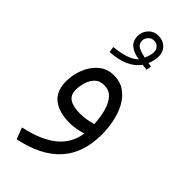

<svg xmlns="http://www.w3.org/2000/svg" viewBox="-288 -704 1014 1014"><g transform="rotate(45 218.5 -197.5)"><path d="M310.5 -484.9Q300.8 -485.4 293.5 -486.3Q286.1 -487.3 276.9 -488.3Q228 -419.9 106 -412.6L100.6 -444.8Q149.9 -449.7 186.5 -461.9Q223.1 -474.1 242.7 -495.1Q208.5 -497.6 179.4 -517.1Q150.4 -536.6 150.4 -578.6Q150.4 -608.9 172.1 -632.6Q193.8 -656.2 228 -656.2Q262.2 -656.2 284.2 -634.8Q306.2 -613.3 306.2 -578.1Q306.2 -563 302.2 -547.4Q298.3 -531.7 292 -516.1Q297.4 -515.6 302 -514.9Q306.6 -514.2 314.5 -513.2ZM257.8 -522.9Q263.2 -534.7 267.8 -549.8Q272.5 -564.9 272.5 -577.6Q272.5 -597.2 260 -609.4Q247.6 -621.6 230 -621.6Q210 -621.6 197.3 -607.7Q184.6 -593.8 184.6 -576.7Q184.6 -549.8 207.5 -539.1Q230.5 -528.3 257.8 -522.9ZM385.3 -76.2Q385.3 64.9 308.8 147.7Q232.4 230.5 84.5 260.3L60.1 196.3Q175.8 171.9 239.7 120.4Q303.7 68.8 315.9 -13.7Q295.9 -7.3 270.5 -2.7Q245.1 2 223.1 2Q140.1 2 96.2 -33.4Q52.2 -68.8 52.2 -142.6Q52.2 -189.9 70.6 -235.8Q88.9 -281.7 124 -312Q159.2 -342.3 209.5 -342.3Q256.3 -342.3 289.6 -319.1Q322.8 -295.9 344 -257.6Q365.2 -219.2 375.2 -171.9Q385.3 -124.5 385.3 -76.2ZM225.6 -71.8Q248 -71.8 271.7 -75.7Q295.4 -79.6 317.9 -85.9Q314.9 -138.2 303.2 -179.4Q291.5 -220.7 268.8 -244.9Q246.1 -269 209 -269Q175.3 -269 155.8 -248.5Q136.2 -228 128.2 -199.2Q120.1 -170.4 120.1 -145.5Q120.1 -105.5 147.5 -88.6Q174.8 -71.8 225.6 -71.8Z"/></g></svg>

Font: Vazirmatn FD NL Light
Style: Regular
Weight: 300
Designer: Saber Rastikerdar
Foundry: Saber Rastikerdar
Version: Version 33.003